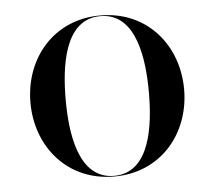

<svg xmlns="http://www.w3.org/2000/svg" viewBox="-42 -515 635 570"><g transform="rotate(-5 276.0 -230.0)"><path d="M47.5 -230C47.5 -100 135.5 10 276.5 10C417.5 10 505.5 -100 505.5 -230C505.5 -360 417.5 -470 276.5 -470C135.5 -470 47.5 -360 47.5 -230ZM152.5 -230C152.5 -324 167.5 -468 276.5 -468C385.5 -468 400.5 -324 400.5 -230C400.5 -136 385.5 8 276.5 8C167.5 8 152.5 -136 152.5 -230Z"/></g></svg>

Font: Bodoni* 96pt
Style: Regular
Weight: 400
Version: Version 2.3